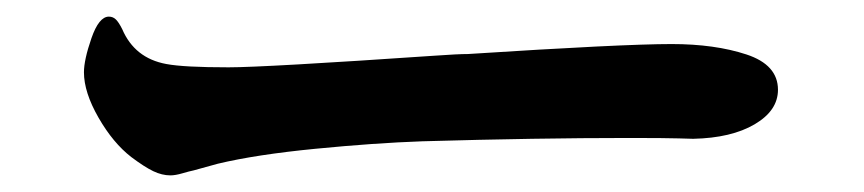

<svg xmlns="http://www.w3.org/2000/svg" viewBox="-20 -480 1040 231"><path d="M138 -291Q116 -308 98.5 -338.5Q81 -369 81 -393Q81 -408 90 -434Q99 -460 111 -460Q116 -460 119.5 -456.5Q123 -453 127 -445Q142 -410 180 -403Q201 -399 255 -399Q298 -399 503 -413Q531 -415 543 -415Q729 -427 788 -427Q840 -427 878 -414.5Q916 -402 916 -372Q916 -347 888 -330.5Q860 -314 814 -313Q812 -313 796.5 -313.5Q781 -314 736 -314Q627 -314 488 -310Q431 -308 359.5 -301Q288 -294 242 -283L213 -275Q208 -274 199.5 -271.5Q191 -269 185 -269Q175 -269 164.5 -274Q154 -279 138 -291Z"/></svg>

Font: Shippori Mincho ExtraBold
Style: Regular
Weight: 800
Designer: FONTDASU
Foundry: FONTDASU / Google Inc. / but / Adobe
Version: Version 3.110; ttfautohint (v1.8.3)